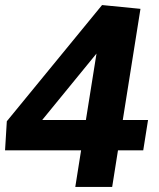

<svg xmlns="http://www.w3.org/2000/svg" viewBox="-20 -740 631 760"><path d="M566 -265H466L536 -705L384 -720L7 -260L0 -145H301L278 0H424L447 -145H547ZM147 -265 362 -528 320 -265Z"/></svg>

Font: Bitter
Style: Bold Italic
Weight: 700
Designer: Sol Matas
Foundry: Sol Matas
Version: Version 1.002